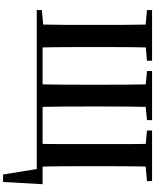

<svg xmlns="http://www.w3.org/2000/svg" viewBox="98 -879 997 1233"><g transform="rotate(90 596.5 -262.5)"><path d="M137.2 0Q139.2 -86.6 139.5 -173.9Q139.9 -261.2 139.9 -349.8V-392.8Q139.9 -481 139.5 -568.3Q139.2 -655.6 137.2 -740.5H285.6Q283.1 -654.1 282.6 -567.4Q282.1 -480.6 282.1 -392.1V-349.8Q282.1 -259 282.6 -172.1Q283.1 -85.2 285.6 0ZM521.3 0Q523.3 -86.6 523.7 -173.9Q524.1 -261.2 524.1 -349.8V-392.1Q524.1 -481 523.7 -568.3Q523.3 -655.6 521.3 -740.5H666.8Q664.8 -654.9 664.3 -567.9Q663.8 -481 663.8 -392.8V-349.8Q663.8 -259 664.3 -172.1Q664.8 -85.2 666.8 0ZM903.3 0Q905.3 -85.2 905.3 -172.1Q905.3 -259 905.3 -349.8V-392.1Q905.3 -480.3 905.3 -567.6Q905.3 -654.9 903.3 -740.5H1050.6Q1048.2 -655.6 1047.7 -568.3Q1047.2 -481 1047.2 -392.8V-349.8Q1047.2 -261.2 1047.7 -173.9Q1048.2 -86.6 1050.6 0ZM210.9 0V-37.6H1162.9L1148.7 216.3H1100.5L1060.2 -33.6L1124.7 0ZM44.8 -707.9V-740.5H370V-707.9L221.3 -694.2H193.8ZM436.1 -707.9V-740.5H751.3V-707.9L610.1 -694.2H584.1ZM817.8 -707.9V-740.5H1143V-707.9L994 -694.2H966.5ZM44.8 0V-32.6L198.2 -47.3H211.1V0Z"/></g></svg>

Font: Early Summer Mincho VF
Style: Regular
Weight: 250
Designer: GuiWonder
Version: Version 1.002